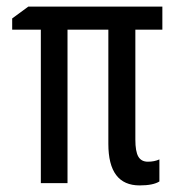

<svg xmlns="http://www.w3.org/2000/svg" viewBox="-20 -556 540 583"><path d="M309 -119V-466H185V0H104V-466H17V-500L66 -536H473V-466H391V-132Q391 -96 400 -80.5Q409 -65 429 -65Q449 -65 464 -72V-5Q445 7 404 7Q309 7 309 -119Z"/></svg>

Font: Noto Sans Mono UI Cond
Style: Regular
Weight: 400
Width: 3
Monospace: yes
Designer: Monotype Design team
Foundry: Monotype Imaging Inc.
Version: Version 1.000